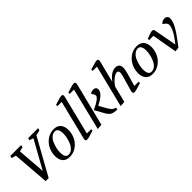

<svg xmlns="http://www.w3.org/2000/svg" viewBox="210 -1985 3171 3171"><g transform="rotate(-45 1795.0 -400.0)"><path d="M85 -659 95 -700H347L337 -659L260 -642L298 -146L571 -637L501 -659L511 -700H743L733 -659L641 -637L283 7H213L163 -637Z M614 -176Q614 -258 649.5 -332.5Q685 -407 754.5 -457Q824 -507 912 -507Q994 -507 1036 -458Q1078 -409 1078 -323Q1078 -242 1042.5 -167Q1007 -92 937 -42.5Q867 7 779 7Q697 7 655.5 -41.5Q614 -90 614 -176ZM715 -158Q715 -33 791 -33Q837 -33 874 -65.5Q911 -98 932.5 -147Q954 -196 965 -246.5Q976 -297 976 -341Q976 -467 900 -467Q855 -467 817.5 -434.5Q780 -402 759 -353Q738 -304 726.5 -253Q715 -202 715 -158Z M1151 -22Q1151 -35 1159 -63L1325 -731H1225V-763Q1298 -786 1336 -796.5Q1374 -807 1390 -807Q1425 -807 1425 -777Q1425 -765 1417 -736L1251 -68H1351V-37Q1219 7 1186 7Q1151 7 1151 -22Z M1430 7 1613 -731H1513V-763Q1587 -786 1625.5 -796.5Q1664 -807 1678 -807Q1713 -807 1713 -777Q1713 -767 1706 -736L1522 0ZM1605 -260Q1800 -349 1800 -406Q1800 -433 1763 -481Q1795 -507 1836 -507Q1901 -507 1901 -447Q1901 -356 1708 -259L1760 -163Q1798 -94 1822 -68Q1846 -42 1894 -27L1886 7Q1809 7 1769 -14Q1729 -35 1691 -104Z M1965 7 2149 -731H2049V-763Q2123 -786 2161.5 -796.5Q2200 -807 2214 -807Q2249 -807 2249 -777Q2249 -762 2242 -736L2150 -373Q2249 -507 2352 -507Q2445 -507 2445 -409Q2445 -362 2420 -276L2360 -69H2460V-37Q2386 -14 2347.5 -3.5Q2309 7 2295 7Q2260 7 2260 -23Q2260 -38 2267 -64L2338 -310Q2351 -360 2351.5 -369Q2352 -378 2352 -386Q2352 -434 2315 -434Q2277 -434 2221 -389Q2165 -344 2128 -284L2057 0Z M2552 -176Q2552 -258 2587.5 -332.5Q2623 -407 2692.5 -457Q2762 -507 2850 -507Q2932 -507 2974 -458Q3016 -409 3016 -323Q3016 -242 2980.5 -167Q2945 -92 2875 -42.5Q2805 7 2717 7Q2635 7 2593.5 -41.5Q2552 -90 2552 -176ZM2653 -158Q2653 -33 2729 -33Q2775 -33 2812 -65.5Q2849 -98 2870.5 -147Q2892 -196 2903 -246.5Q2914 -297 2914 -341Q2914 -467 2838 -467Q2793 -467 2755.5 -434.5Q2718 -402 2697 -353Q2676 -304 2664.5 -253Q2653 -202 2653 -158Z M3068 -431V-463Q3180 -507 3210 -507Q3242 -507 3248 -477L3323 -74Q3373 -138 3399.5 -175.5Q3426 -213 3454 -271.5Q3482 -330 3482 -374Q3482 -401 3465.5 -419Q3449 -437 3410 -464Q3447 -507 3499 -507Q3528 -507 3548.5 -490Q3569 -473 3569 -437Q3569 -374 3517 -279Q3465 -184 3320 0L3245 7L3168 -431Z"/></g></svg>

Font: Volkhov
Style: Italic
Weight: 400
Italic angle: -12°
Designer: Cyreal (www.cyreal.org)
Foundry: Cyreal (www.cyreal.org)
Version: Version 1.010